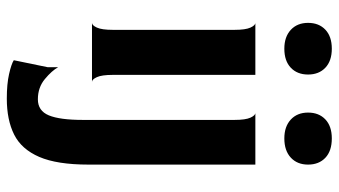

<svg xmlns="http://www.w3.org/2000/svg" viewBox="-230 -497 971 550"><g transform="rotate(90 255.0 -221.5)"><path d="M45 0Q52 0 58.5 -14Q65 -28 65 -60V-408Q65 -440 58.5 -454Q52 -468 45 -468H194V-60Q194 -28 200.5 -14Q207 0 214 0ZM119 -551Q85 -551 65 -569.5Q45 -588 45 -619Q45 -650 64.5 -668.5Q84 -687 119 -687Q154 -687 173.5 -668.5Q193 -650 193 -619Q193 -588 173.5 -569.5Q154 -551 119 -551ZM262 244Q220 244 191.5 237.5Q163 231 152 224L172 127V97Q182 115 206 135Q230 155 264 155Q297 155 310 123.5Q323 92 323 26V-408Q323 -440 316.5 -454Q310 -468 303 -468H451V10Q451 100 429 151Q407 202 365 223Q323 244 262 244ZM376 -551Q342 -551 322 -569.5Q302 -588 302 -619Q302 -650 321.5 -668.5Q341 -687 376 -687Q412 -687 431.5 -668.5Q451 -650 451 -619Q451 -588 431 -569.5Q411 -551 376 -551Z"/></g></svg>

Font: Red Rose SemiBold
Style: Regular
Weight: 600
Designer: Jaikishan Patel
Version: Version 2.000